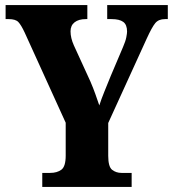

<svg xmlns="http://www.w3.org/2000/svg" viewBox="-20 -734 679 754"><path d="M146 0V-55H177Q204 -55 221 -67.5Q238 -80 238 -123V-252L77 -606Q63 -636 52 -647.5Q41 -659 14 -659H2V-714H323V-659H317Q289 -659 273 -646.5Q257 -634 257 -611Q257 -585 270 -556L335 -414Q347 -386 354.5 -364.5Q362 -343 370 -320Q378 -345 390 -374.5Q402 -404 415 -436L463 -549Q473 -572 476 -587.5Q479 -603 479 -610Q479 -637 464 -648Q449 -659 418 -659H401V-714H639V-659H628Q603 -659 590 -643.5Q577 -628 556 -582L405 -251V-122Q405 -79 420.5 -67Q436 -55 457 -55H497V0Z"/></svg>

Font: Noto Serif Armenian Condensed ExtraBold
Style: Regular
Weight: 800
Width: 3
Designer: Monotype Design Team
Foundry: Monotype Imaging Inc.
Version: Version 2.008; ttfautohint (v1.8.4.7-5d5b)